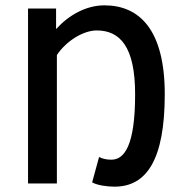

<svg xmlns="http://www.w3.org/2000/svg" viewBox="-20 -687 687 719"><path d="M325 -4C345 7 381 12 409 12C529 12 597 -89 597 -334C597 -577 501 -667 371 -667C303 -667 238 -631 190 -578V-655H85V0H193V-481C230 -536 294 -573 342 -573C429 -573 486 -513 486 -334C486 -140 445 -89 397 -89C377 -89 363 -93 351 -99Z"/></svg>

Font: Cambridge Sans Medium
Style: Regular
Weight: 500
Version: Version 2.020;PS 002.020;hotconv 1.0.88;makeotf.lib2.5.64775